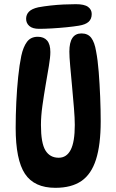

<svg xmlns="http://www.w3.org/2000/svg" viewBox="-20 -891 557 919"><path d="M245 8Q144 8 99.5 -59Q55 -126 55 -279Q55 -339 58 -402Q61 -465 67 -523Q73 -581 82 -624Q91 -666 109 -690.5Q127 -715 161 -715Q190 -715 205.5 -697Q221 -679 221 -642Q221 -617 214 -575.5Q207 -534 198.5 -484.5Q190 -435 183 -385Q176 -335 176 -293Q176 -206 197.5 -171Q219 -136 261 -136Q299 -136 318.5 -174Q338 -212 338 -293Q338 -324 334 -373.5Q330 -423 325 -476.5Q320 -530 316 -575Q312 -620 312 -644Q312 -731 370 -731Q401 -731 417 -709.5Q433 -688 440 -645Q448 -604 452.5 -546.5Q457 -489 459.5 -427Q462 -365 462 -310Q462 -198 439.5 -127.5Q417 -57 369.5 -24.5Q322 8 245 8ZM167 -753Q136 -753 120.5 -766.5Q105 -780 105 -801Q105 -821 118.5 -835Q132 -849 163 -856Q190 -861 221.5 -864.5Q253 -868 284.5 -869.5Q316 -871 343 -871Q384 -871 401.5 -858Q419 -845 419 -824Q419 -800 404 -786.5Q389 -773 357 -768Q333 -764 298 -760.5Q263 -757 228 -755Q193 -753 167 -753Z"/></svg>

Font: DynaPuff Condensed
Style: Regular
Weight: 400
Width: 3
Designer: Toshi Omagari, Jennifer Daniel
Foundry: Google Fonts
Version: Version 2.000